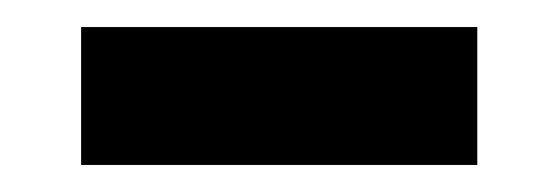

<svg xmlns="http://www.w3.org/2000/svg" viewBox="-20 -376 413 142"><path d="M40 -254V-356H333V-254Z"/></svg>

Font: Oxanium ExtraLight SemiBold
Style: Regular
Weight: 600
Version: Version 2.000